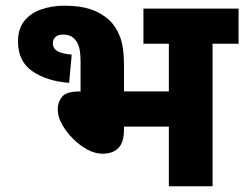

<svg xmlns="http://www.w3.org/2000/svg" viewBox="-20 -652 855 672"><path d="M206 -632Q259 -632 296 -620Q333 -608 362 -582Q385 -561 399.5 -525Q414 -489 414 -422V-332H571V-499H482V-622H815V-499H724V0H571V-209H414V-199Q414 -154 394.5 -134Q375 -114 338 -114Q313 -114 286 -128.5Q259 -143 235.5 -166.5Q212 -190 197 -217Q182 -244 182 -269Q182 -294 197 -313Q212 -332 259 -332L262 -331V-433Q262 -466 257.5 -484Q253 -502 243 -513Q236 -522 225.5 -526.5Q215 -531 201 -531Q183 -531 174 -522.5Q165 -514 165 -501Q165 -489 171.5 -481Q178 -473 192.5 -468Q207 -463 231 -461L222 -362Q144 -368 93.5 -402.5Q43 -437 43 -507Q43 -551 65 -578.5Q87 -606 124 -619Q161 -632 206 -632Z"/></svg>

Font: Noto Sans Devanagari ExtraBold
Style: Regular
Weight: 800
Version: Version 2.003